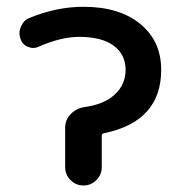

<svg xmlns="http://www.w3.org/2000/svg" viewBox="-20 -576 539 574"><path d="M291 -177.7Q284.2 -176.8 284.2 -169.9V-76.2Q284.2 -53.7 268.1 -37.6Q252 -21.5 229.5 -21.5Q207 -21.5 190.9 -37.6Q174.8 -53.7 174.8 -76.2V-194.3Q174.8 -217.8 191.4 -234.9Q208 -252 232.4 -255.9Q281.2 -262.7 310.5 -283.2Q355.5 -315.4 355.5 -367.2Q355.5 -413.1 319.8 -439.5Q284.2 -465.8 215.8 -465.8Q163.1 -465.8 95.7 -436.5Q87.9 -432.6 79.1 -432.6Q71.3 -432.6 62.5 -436.5Q45.9 -443.4 41 -460.9Q38.1 -468.8 38.1 -476.6Q38.1 -487.3 43 -497.1Q50.8 -515.6 68.4 -522.5Q149.4 -555.7 229.5 -555.7Q336.9 -555.7 399.4 -504.4Q461.9 -453.1 461.9 -367.2Q461.9 -212.9 291 -177.7Z"/></svg>

Font: Gen Jyuu Gothic Medium
Style: Regular
Weight: 500
Designer: [Source Han Sans]
Ryoko NISHIZUKA  (kana & ideographs); Paul D. Hunt (Latin, Greek & Cyrillic); Wenlong ZHANG  (bopomofo
Version: Version 1.002.20150607